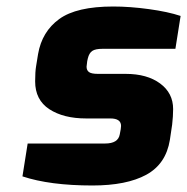

<svg xmlns="http://www.w3.org/2000/svg" viewBox="-20 -564 575 590"><path d="M49 -22 65 -123H303Q343 -123 348 -151L351 -167L352 -177Q352 -200 319 -200H245Q175 -200 131.5 -228.5Q88 -257 88 -314Q88 -344 91 -361L97 -398Q109 -467 162 -505.5Q215 -544 328 -544Q379 -544 437.5 -536Q496 -528 535 -515L519 -414H295Q273 -414 263.5 -407.5Q254 -401 250 -385L248 -376L246 -359Q246 -348 253.5 -342.5Q261 -337 281 -337H366Q432 -337 472 -307.5Q512 -278 512 -229Q512 -207 509 -181L502 -134Q490 -60 429.5 -27Q369 6 264 6Q133 6 49 -22Z"/></svg>

Font: Exo ExtraBold
Style: Italic
Weight: 800
Italic angle: -9°
Designer: Natanael Gama
Foundry: Natanael Gama
Version: Version 1.500; ttfautohint (v1.6)